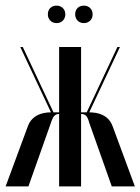

<svg xmlns="http://www.w3.org/2000/svg" viewBox="-28 -662 499 682"><path d="M289 -226Q284 -245 277.5 -251Q271 -257 262 -257H260V0H182V-257H180Q172 -257 165.5 -251Q159 -245 153 -226L73 0H-8L70 -211Q76 -228 85.5 -238Q95 -248 106.5 -253.5Q118 -259 130 -261Q142 -263 153 -263L44 -495H53L162 -263H182V-495H260V-263H280L389 -495H398L289 -263Q300 -263 312.5 -261Q325 -259 336.5 -253.5Q348 -248 357.5 -238Q367 -228 373 -211L451 0H369ZM142 -611Q142 -625 150.5 -633.5Q159 -642 173 -642Q186 -642 195 -633.5Q204 -625 204 -611Q204 -598 195.5 -589Q187 -580 173 -580Q159 -580 150.5 -589Q142 -598 142 -611ZM239 -611Q239 -625 247.5 -633.5Q256 -642 270 -642Q283 -642 292 -633.5Q301 -625 301 -611Q301 -597 292 -588.5Q283 -580 270 -580Q256 -580 247.5 -589Q239 -598 239 -611Z"/></svg>

Font: Moniqa SemBd Narrow Display
Style: Regular
Weight: 600
Width: 4
Designer: Rajesh Rajput
Foundry: Rajesh Rajput
Version: Version 1.000